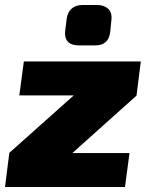

<svg xmlns="http://www.w3.org/2000/svg" viewBox="-30 -745 588 765"><path d="M265 -366 515 -365 257 -134 6 -135ZM486 -135 468 0H-10L7 -135ZM531 -500 514 -365H47L65 -500ZM357 -725Q384 -725 400.5 -710.5Q417 -696 414 -666L409 -617Q403 -564 349 -564H286Q254 -564 240 -579.5Q226 -595 230 -625L236 -672Q240 -698 256.5 -711.5Q273 -725 298 -725Z"/></svg>

Font: Exo 2 Black
Style: Italic
Weight: 900
Italic angle: -8°
Designer: Natanael Gama
Foundry: Natanael Gama
Version: Version 2.010